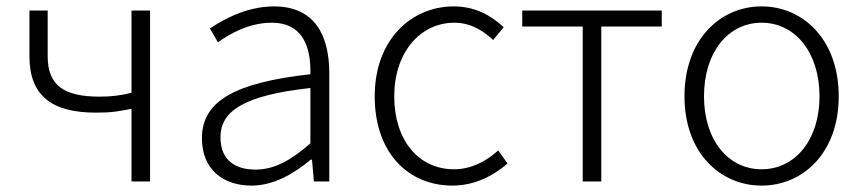

<svg xmlns="http://www.w3.org/2000/svg" viewBox="-20 -567 2697 600"><path d="M391 0H449V-534H391V-277C354 -268 327 -265 291 -265C180 -265 129 -300 129 -391V-534H72V-391C72 -267 143 -215 280 -215C331 -215 349 -219 391 -227Z M766 13C835 13 898 -24 951 -68H955L961 0H1009V-338C1009 -456 964 -547 836 -547C750 -547 676 -505 636 -478L661 -435C699 -462 759 -496 829 -496C930 -496 952 -414 950 -335C716 -309 611 -252 611 -135C611 -35 680 13 766 13ZM778 -37C718 -37 669 -64 669 -138C669 -219 740 -269 950 -292V-119C888 -65 837 -37 778 -37Z M1394 13C1461 13 1520 -16 1566 -56L1537 -97C1501 -64 1453 -38 1399 -38C1287 -38 1212 -130 1212 -266C1212 -403 1293 -496 1400 -496C1449 -496 1488 -473 1521 -442L1554 -482C1518 -515 1469 -547 1398 -547C1266 -547 1151 -444 1151 -266C1151 -89 1256 13 1394 13Z M1801 0H1859V-484H2048V-534H1612V-484H1801Z M2360 13C2489 13 2601 -89 2601 -266C2601 -444 2489 -547 2360 -547C2231 -547 2119 -444 2119 -266C2119 -89 2231 13 2360 13ZM2360 -38C2255 -38 2180 -130 2180 -266C2180 -403 2255 -496 2360 -496C2465 -496 2541 -403 2541 -266C2541 -130 2465 -38 2360 -38Z"/></svg>

Font: Noto Sans CJK SC Light
Style: Regular
Weight: 300
Designer: Ryoko NISHIZUKA 西塚涼子 (kana, bopomofo & ideographs); Paul D. Hunt (Latin, Greek & Cyrillic); Sandoll Communications 산돌커뮤니
Foundry: Adobe
Version: Version 2.004;hotconv 1.0.118;makeotfexe 2.5.65603